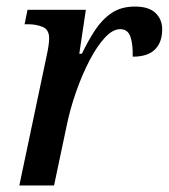

<svg xmlns="http://www.w3.org/2000/svg" viewBox="-20 -566 515 586"><path d="M122 -394Q130 -430 130 -449Q130 -476 110 -484Q90 -492 66 -492H55L64 -536H242L222 -402H230Q249 -442 270.5 -474.5Q292 -507 321 -526.5Q350 -546 392 -546Q434 -546 454.5 -526.5Q475 -507 475 -476Q475 -437 453 -415Q431 -393 385 -393Q386 -431 378 -454Q370 -477 347 -477Q324 -477 300 -451Q276 -425 253.5 -382Q231 -339 212.5 -286.5Q194 -234 183 -180L145 0H39Z"/></svg>

Font: Noto Serif SemiCondensed Medium
Style: Italic
Weight: 500
Width: 4
Italic angle: -12°
Designer: Monotype Design Team
Foundry: Monotype Imaging Inc.
Version: Version 2.013